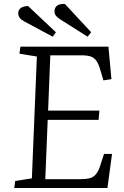

<svg xmlns="http://www.w3.org/2000/svg" viewBox="-20 -938 618 958"><path d="M164 -656 77 -670 82 -705H521L536 -543L496 -537L482 -584Q473 -618 461 -634.5Q449 -651 431.5 -656.5Q414 -662 386 -662H231L220 -386H476L472 -340H218L206 -44H381Q408 -44 427 -48.5Q446 -53 460 -70.5Q474 -88 484 -124L499 -170H539L516 0H51L56 -35L139 -48ZM281 -841Q267 -850 259.5 -859Q252 -868 252 -882Q252 -901 266 -910.5Q280 -920 304 -918L435 -777L417 -755ZM103 -830Q86 -839 78.5 -849Q71 -859 71 -872Q71 -889 83.5 -898Q96 -907 120 -908L259 -777L243 -755Z"/></svg>

Font: Literata 24pt Light
Style: Italic
Weight: 300
Italic angle: -2°
Designer: Latin by Veronika Burian and Jose Scaglione. Greek by Irene Vlachou. Cyrillic by Vera Evstafieva
Foundry: TypeTogether
Version: Version 3.103;gftools[0.9.29]